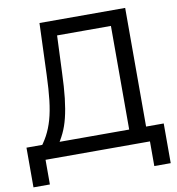

<svg xmlns="http://www.w3.org/2000/svg" viewBox="-90 -786 920 997"><g transform="rotate(-10 370.0 -287.5)"><path d="M67.8 -51.7Q95.9 -85.3 115.1 -120.9Q134.2 -156.4 146.6 -199.9Q159 -243.4 165.5 -300.2Q172 -356.9 174.7 -432.8L184.7 -705H636.5V-52.3H547.4V-625.7H234.2L264.7 -652.7L255.5 -432.7Q252.8 -354.8 246.3 -297.3Q239.7 -239.7 229 -196.4Q218.4 -153.1 201.8 -118.6Q185.3 -84.2 162.4 -51.7ZM94.8 0V-79.3H646.6V0ZM92.4 130H5.8V-79.3H137.1V0H92.4ZM642.9 130V0H598.2V-79.3H729.5V130Z"/></g></svg>

Font: TikTok Sans Light
Style: Regular
Weight: 300
Version: Version 4.000